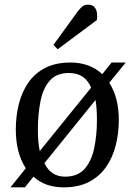

<svg xmlns="http://www.w3.org/2000/svg" viewBox="-20 -792 579 826"><path d="M25 14 91 -68Q48 -134 48 -235Q48 -292 61 -344Q74 -396 101.5 -436Q129 -476 174 -499.5Q219 -523 283 -523Q366 -523 420 -473L460 -523H521L450 -436Q491 -373 491 -276Q491 -219 478 -167Q465 -115 436.5 -74Q408 -33 363 -9.5Q318 14 254 14Q174 14 124 -32L87 14ZM151 -142 372 -415Q359 -446 335.5 -462Q312 -478 276 -478Q223 -478 194 -445Q165 -412 154 -356Q143 -300 143 -233Q143 -207 145 -184.5Q147 -162 151 -142ZM260 -32Q314 -32 343.5 -65Q373 -98 385 -153.5Q397 -209 397 -277Q397 -325 391 -362L171 -90Q199 -32 260 -32ZM313 -741Q325 -757 335 -764.5Q345 -772 360 -772Q381 -772 391 -755Q401 -738 397 -706L228 -580L210 -599Z"/></svg>

Font: Literata 36pt
Style: Italic
Weight: 400
Italic angle: -2°
Designer: Latin by Veronika Burian and Jose Scaglione. Greek by Irene Vlachou. Cyrillic by Vera Evstafieva
Foundry: TypeTogether
Version: Version 3.002